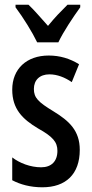

<svg xmlns="http://www.w3.org/2000/svg" viewBox="-20 -786 389 816"><path d="M138 -606H228C249 -651 292 -715 321 -755V-766H267C235 -734 216 -715 184 -676C154 -709 125 -744 101 -766H46V-755C79 -711 118 -648 138 -606ZM319 -149C319 -231 274 -272 207 -313C143 -352 124 -370 124 -408C124 -446 149 -470 190 -470C223 -470 256 -457 285 -437L316 -513C277 -537 235 -550 187 -550C93 -550 32 -493 32 -405C32 -323 75 -280 142 -240C205 -205 224 -182 224 -145C224 -100 198 -75 155 -75C109 -75 63 -93 32 -117V-20C66 -2 109 10 160 10C260 10 319 -46 319 -149Z"/></svg>

Font: Noto Sans Khmer ExtraCondensed Medium
Style: Regular
Weight: 500
Width: 2
Designer: Danh Hong and the Monotype Design Team
Foundry: Monotype Imaging Inc.
Version: Version 2.004